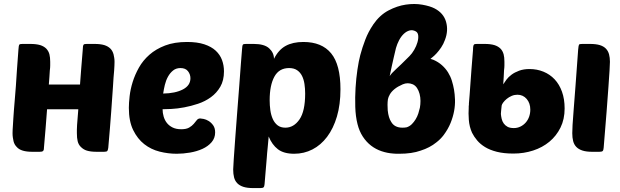

<svg xmlns="http://www.w3.org/2000/svg" viewBox="-20 -774 3163 979"><path d="M559 -497Q561 -488 562.5 -479Q564 -470 564 -459Q564 -451 563.5 -440Q563 -429 562 -414Q559 -385 556 -332Q553 -279 547 -204Q544 -166 540.5 -120Q537 -74 532 -20Q530 -7 527 -4Q523 0 510 0H474Q442 0 423 -6Q406 -11 392 -25Q380 -37 376 -54Q372 -70 372 -95Q372 -103 372 -113Q372 -123 373 -137Q375 -166 379 -213V-217H220Q220 -209 219 -204Q216 -166 212.5 -120Q209 -74 204 -20Q204 -7 199 -4Q196 0 182 0H146Q115 0 96 -6Q76 -12 65 -25Q53 -37 49 -54Q47 -63 45.5 -73Q44 -83 44 -95Q44 -103 44.5 -113Q45 -123 46 -137Q47 -151 48 -170Q49 -189 51 -213Q53 -237 55.5 -267.5Q58 -298 61 -336Q63 -374 66.5 -419.5Q70 -465 74 -521Q75 -542 79 -547Q82 -550 95 -550H134Q165 -550 185 -544Q204 -538 216 -526Q228 -513 232 -497Q236 -481 236 -459Q236 -451 236 -440Q236 -429 234 -414Q233 -400 232 -382.5Q231 -365 229 -343H388Q391 -379 394 -423Q397 -467 402 -521Q402 -542 407 -547Q410 -550 423 -550H462Q492 -550 512 -544Q531 -538 543 -526Q554 -515 559 -497Z M881 10Q837 10 793.5 -1Q750 -12 715.5 -39Q681 -66 659 -111Q637 -156 637 -224Q637 -249 641 -284Q645 -319 656.5 -356Q668 -393 688.5 -429.5Q709 -466 742 -495Q775 -524 822 -542Q869 -560 934 -560Q986 -560 1022 -548Q1058 -536 1080 -515.5Q1102 -495 1112 -468Q1122 -441 1122 -410Q1122 -364 1103.5 -332Q1085 -300 1055.5 -278.5Q1026 -257 990 -245Q954 -233 919 -226.5Q884 -220 854.5 -218.5Q825 -217 809 -217Q809 -198 814.5 -179.5Q820 -161 831 -147Q842 -133 860 -124Q878 -115 904 -115Q930 -115 944.5 -123.5Q959 -132 968 -142.5Q977 -153 983.5 -161.5Q990 -170 1001 -170Q1006 -170 1018.5 -167.5Q1031 -165 1044 -157Q1057 -149 1067 -135Q1077 -121 1077 -99Q1077 -70 1059 -49Q1041 -28 1012.5 -15Q984 -2 949 4Q914 10 881 10ZM900 -427Q878 -427 862.5 -414.5Q847 -402 836.5 -383Q826 -364 820.5 -341Q815 -318 812 -297Q874 -298 912.5 -318Q951 -338 951 -375Q951 -395 938.5 -411Q926 -427 900 -427Z M1527 -560Q1621 -560 1668.5 -502Q1716 -444 1716 -319Q1716 -241 1698 -180Q1680 -119 1648 -76.5Q1616 -34 1573 -12Q1530 10 1480 10Q1427 10 1397 -13Q1367 -36 1350 -78Q1347 -42 1345 -23Q1343 -4 1342 7.5Q1341 19 1340.5 28Q1340 37 1338.5 52Q1337 67 1335 93Q1333 119 1329 165Q1328 177 1324 181Q1320 185 1307 185H1271Q1240 185 1220.5 178.5Q1201 172 1189.5 160Q1178 148 1173.5 130.5Q1169 113 1169 90Q1169 80 1172 36Q1175 -8 1179.5 -69.5Q1184 -131 1189.5 -202Q1195 -273 1200 -337.5Q1205 -402 1208.5 -452Q1212 -502 1214 -521Q1215 -543 1219 -547Q1222 -550 1235 -550H1274Q1328 -550 1352.5 -527.5Q1377 -505 1377 -474Q1400 -520 1436.5 -540Q1473 -560 1527 -560ZM1454 -427Q1403 -427 1379 -383Q1355 -339 1355 -263Q1355 -237 1358.5 -212Q1362 -187 1371 -167Q1380 -147 1395.5 -135Q1411 -123 1435 -123Q1478 -123 1507 -165Q1536 -207 1536 -297Q1536 -322 1532.5 -345.5Q1529 -369 1520 -387Q1511 -405 1495 -416Q1479 -427 1454 -427Z M2295 -317Q2299 -294 2300 -266Q2301 -238 2295.5 -208Q2290 -178 2277.5 -147Q2265 -116 2242 -85Q2226 -64 2205 -48Q2172 -21 2125 -6Q2080 10 2016 10Q2008 10 2001 10Q1994 10 1986 9Q1955 7 1925.5 -3Q1896 -13 1872 -31.5Q1848 -50 1830 -77.5Q1812 -105 1803 -141Q1793 -180 1791.5 -229Q1790 -278 1793 -326.5Q1796 -375 1802.5 -419Q1809 -463 1817 -493Q1827 -531 1842.5 -571.5Q1858 -612 1882 -647Q1882 -648 1883 -649Q1916 -697 1960.5 -720.5Q2005 -744 2049.5 -750.5Q2094 -757 2133.5 -750Q2173 -743 2196 -731Q2242 -707 2254.5 -662.5Q2267 -618 2249 -571Q2241 -549 2229.5 -532Q2218 -515 2206.5 -502.5Q2195 -490 2186 -483Q2177 -476 2175 -474Q2180 -473 2190 -469Q2215 -458 2233.5 -441.5Q2252 -425 2264.5 -405Q2277 -385 2284 -362.5Q2291 -340 2295 -317ZM2100 -614Q2084 -623 2068 -618.5Q2052 -614 2038.5 -601Q2025 -588 2015 -569Q2005 -550 1999 -529Q1994 -509 1988.5 -484.5Q1983 -460 1978 -438Q1973 -412 1967 -386Q1972 -394 1980.5 -403Q1989 -412 2001 -423Q2010 -431 2026.5 -447Q2043 -463 2068 -488Q2081 -501 2092 -520Q2103 -539 2108.5 -558Q2114 -577 2112.5 -592.5Q2111 -608 2100 -614ZM2121 -225Q2124 -241 2124 -259.5Q2124 -278 2119.5 -295Q2115 -312 2106.5 -325Q2098 -338 2085 -344Q2059 -355 2033.5 -344Q2008 -333 1992 -320Q1976 -307 1968 -293Q1960 -279 1958 -268Q1956 -254 1956 -239.5Q1956 -225 1957 -211Q1961 -173 1975 -152Q1992 -123 2032 -123Q2038 -123 2043.5 -123.5Q2049 -124 2054 -125Q2069 -130 2080 -141Q2091 -152 2099.5 -166Q2108 -180 2113 -195.5Q2118 -211 2121 -225Z M2680 -422Q2718 -422 2751 -408.5Q2784 -395 2808 -369.5Q2832 -344 2845.5 -306.5Q2859 -269 2859 -221Q2859 -166 2838 -123.5Q2817 -81 2781.5 -51.5Q2746 -22 2698.5 -6.5Q2651 9 2598 9Q2549 9 2513.5 0Q2478 -9 2453.5 -24Q2429 -39 2413 -58Q2397 -77 2387 -97Q2373 -128 2370.5 -163Q2368 -198 2370 -224V-225V-232Q2371 -237 2371 -240.5Q2371 -244 2371 -247Q2373 -267 2374.5 -289.5Q2376 -312 2378 -338Q2381 -375 2384 -420.5Q2387 -466 2392 -521Q2392 -542 2397 -547Q2400 -550 2412 -550H2451Q2481 -550 2501 -544Q2520 -538 2532 -526Q2543 -515 2548 -497Q2552 -482 2552 -459Q2552 -451 2552 -440.5Q2552 -430 2550 -415Q2549 -401 2548.5 -383.5Q2548 -366 2546 -344Q2552 -354 2562 -367.5Q2572 -381 2588 -393Q2604 -405 2627 -413.5Q2650 -422 2680 -422ZM2600 -121Q2618 -121 2633.5 -128.5Q2649 -136 2660.5 -149Q2672 -162 2678 -179Q2684 -196 2684 -215Q2684 -248 2665.5 -269.5Q2647 -291 2618 -291Q2603 -291 2589 -285Q2575 -279 2564 -270Q2553 -261 2546 -251.5Q2539 -242 2538 -236Q2537 -229 2536.5 -222Q2536 -215 2535 -207Q2535 -197 2534 -193Q2535 -181 2538 -168Q2541 -155 2548.5 -144.5Q2556 -134 2568 -127.5Q2580 -121 2600 -121ZM3000 0Q2969 0 2949.5 -6.5Q2930 -13 2918.5 -25Q2907 -37 2902.5 -54.5Q2898 -72 2898 -95Q2898 -110 2899.5 -137.5Q2901 -165 2905 -213.5Q2909 -262 2914.5 -336.5Q2920 -411 2928 -521Q2930 -543 2932.5 -546.5Q2935 -550 2949 -550H2988Q3019 -550 3038.5 -544Q3058 -538 3069.5 -526Q3081 -514 3085.5 -497Q3090 -480 3090 -459Q3090 -444 3088 -414Q3086 -384 3082.5 -332.5Q3079 -281 3073 -204.5Q3067 -128 3058 -20Q3057 -8 3053 -4Q3049 0 3036 0Z"/></svg>

Font: Poetsen One
Style: Regular
Weight: 400
Designer: Pablo Impallari, Rodrigo Fuenzalida
Foundry: Pablo Impallari, Rodrigo Fuenzalida
Version: Version 1.001; ttfautohint (v0.93) -l 8 -r 50 -G 200 -x 14 -